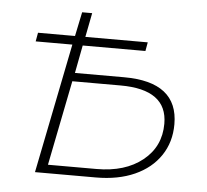

<svg xmlns="http://www.w3.org/2000/svg" viewBox="-43 -565 659 610"><g transform="rotate(5 286.5 -259.5)"><path d="M56 -414 61 -442H179L195 -519H227L212 -442H411L406 -414H206L189 -325H346Q518 -325 518 -190Q518 -133 489 -90Q460 -47 407.5 -23.5Q355 0 284 0H90L173 -414ZM284 -27Q375 -27 430.5 -71.5Q486 -116 486 -189Q486 -298 337 -298H183L129 -27Z"/></g></svg>

Font: Montserrat ExtraLight
Style: Italic
Weight: 200
Italic angle: -11.3°
Designer: Julieta Ulanovsky
Foundry: Julieta Ulanovsky
Version: Version 9.000; ttfautohint (v1.8.4.7-5d5b)